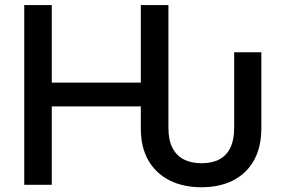

<svg xmlns="http://www.w3.org/2000/svg" viewBox="-20 -748 1147 777"><path d="M795.4 9.8Q721.7 9.8 666.3 -18.1Q610.8 -45.9 580.3 -99.1Q549.8 -152.3 549.8 -229.5V-317.4H189.5V0H78.1V-727.5H189.5V-413.6H549.8V-727.5H661.6V-230.5Q661.6 -182.1 677.5 -150.4Q693.4 -118.7 723.4 -103Q753.4 -87.4 795.4 -87.4Q838.4 -87.4 867.7 -103Q897 -118.7 912.4 -150.4Q927.7 -182.1 927.7 -230.5V-536.6H1037.6V-229.5Q1037.6 -151.9 1007.3 -98.4Q977.1 -44.9 922.6 -17.6Q868.2 9.8 795.4 9.8Z"/></svg>

Font: Inter 17pt Medium
Style: Regular
Weight: 500
Version: Version 4.001;git-66647c0bb